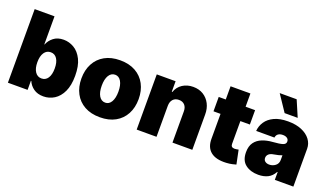

<svg xmlns="http://www.w3.org/2000/svg" viewBox="-72 -1273 3055 1783"><g transform="rotate(20 1456.0 -381.5)"><path d="M46.9 0V-727.3H242.9V-450.3H245.7Q261.7 -491.8 300.1 -522.2Q338.4 -552.6 399.1 -552.6Q453.1 -552.6 502 -523.8Q550.8 -495 581.5 -433.2Q612.2 -371.4 612.2 -272.7Q612.2 -178.3 582.9 -116.1Q553.6 -54 504.8 -23.4Q456 7.1 397.7 7.1Q340.2 7.1 301.5 -20.4Q262.8 -47.9 245.7 -89.5H241.5V0ZM238.6 -272.7Q238.6 -213.1 261.7 -178.3Q284.8 -143.5 325.3 -143.5Q365.8 -143.5 388.1 -177.7Q410.5 -212 410.5 -272.7Q410.5 -333.5 388.1 -367.7Q365.8 -402 325.3 -402Q284.8 -402 261.7 -367.7Q238.6 -333.5 238.6 -272.7Z M957.4 9.9Q868.6 9.9 805.4 -25.4Q742.2 -60.7 708.5 -124.1Q674.7 -187.5 674.7 -271.3Q674.7 -355.1 708.5 -418.5Q742.2 -481.9 805.4 -517.2Q868.6 -552.6 957.4 -552.6Q1046.2 -552.6 1109.4 -517.2Q1172.6 -481.9 1206.3 -418.5Q1240.1 -355.1 1240.1 -271.3Q1240.1 -187.5 1206.3 -124.1Q1172.6 -60.7 1109.4 -25.4Q1046.2 9.9 957.4 9.9ZM958.8 -134.9Q996.1 -134.9 1017.9 -171.7Q1039.8 -208.5 1039.8 -272.7Q1039.8 -337 1017.9 -373.8Q996.1 -410.5 958.8 -410.5Q919.4 -410.5 897.2 -373.8Q875 -337 875 -272.7Q875 -208.5 897.2 -171.7Q919.4 -134.9 958.8 -134.9Z M1515.6 -306.8V0H1319.6V-545.5H1505.7V-441.8H1511.4Q1529.1 -493.6 1574 -523.1Q1619 -552.6 1679 -552.6Q1736.9 -552.6 1779.7 -526.1Q1822.4 -499.6 1846.1 -453.5Q1869.7 -407.3 1869.3 -348V0H1673.3V-306.8Q1673.7 -347.3 1652.9 -370.4Q1632.1 -393.5 1595.2 -393.5Q1558.6 -393.5 1537.3 -370.4Q1516 -347.3 1515.6 -306.8Z M2291.2 -545.5V-403.4H2197.4V-177.6Q2197.4 -143.5 2234.4 -143.5Q2243.3 -143.5 2255.1 -145.6Q2267 -147.7 2272.7 -149.1L2301.1 -11.4Q2288 -7.5 2263.7 -1.8Q2239.3 3.9 2206 5.7Q2104.4 11.4 2052.4 -31.1Q2000.4 -73.5 2001.4 -159.1V-403.4H1931.8V-545.5H2001.4V-676.1H2197.4V-545.5Z M2522.7 8.5Q2444.6 8.5 2394.9 -30.4Q2345.2 -69.2 2345.2 -150.6Q2345.2 -210.6 2371.8 -247.2Q2398.4 -283.7 2443.9 -301.8Q2489.3 -320 2545.5 -323.9Q2614.3 -328.8 2643.1 -338.6Q2671.9 -348.4 2671.9 -372.2V-373.6Q2671.9 -394.9 2655.5 -406.2Q2639.2 -417.6 2613.6 -417.6Q2585.6 -417.6 2568 -405.4Q2550.4 -393.1 2546.9 -367.9H2366.5Q2370 -417.6 2398.3 -459.7Q2426.5 -501.8 2480.8 -527.2Q2535.2 -552.6 2616.5 -552.6Q2694.6 -552.6 2750.9 -528.8Q2807.2 -505 2837.5 -464.5Q2867.9 -424 2867.9 -373.6V0H2684.7V-76.7H2680.4Q2655.5 -30.9 2615.8 -11.2Q2576 8.5 2522.7 8.5ZM2586.6 -115.1Q2620 -115.1 2646.7 -135.5Q2673.3 -155.9 2673.3 -193.2V-238.6Q2644.2 -226.6 2595.2 -218.8Q2561.1 -213.4 2545.5 -198.2Q2529.8 -182.9 2529.8 -161.9Q2529.8 -139.2 2545.8 -127.1Q2561.8 -115.1 2586.6 -115.1ZM2687.5 -613.6H2558.2L2451.7 -772.7H2619.3Z"/></g></svg>

Font: Inter UI Black
Style: Regular
Weight: 900
Designer: Rasmus Andersson
Foundry: rsms
Version: 3.2;8d6f07862